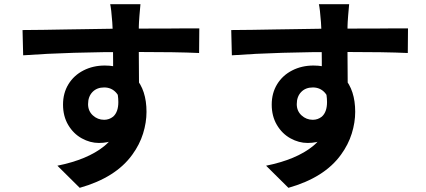

<svg xmlns="http://www.w3.org/2000/svg" viewBox="-20 -826 2040 920"><path d="M648 -749Q647 -741 647 -734Q647 -727 646 -720Q645 -707 645 -667V-592L646 -436Q647 -409 647 -371L522 -413V-464V-533Q522 -663 518 -719Q513 -785 508 -806H653ZM188 -683 305 -685 371 -686Q529 -689 626 -689Q813 -689 869 -690H935L934 -572Q829 -577 622 -577Q312 -577 91 -561L88 -682Q151 -682 188 -683ZM454 -141Q412 -141 372 -163Q332 -185 307 -227Q282 -269 282 -325Q282 -380 308 -422.5Q334 -465 380 -488.5Q426 -512 482 -512Q576 -512 629 -453Q682 -394 682 -290Q682 -239 665.5 -186Q649 -133 614 -85Q535 25 362 74L255 -32Q399 -61 479 -125.5Q559 -190 559 -311Q559 -357 536.5 -382Q514 -407 479 -407Q444 -407 423 -385Q402 -363 402 -327Q402 -294 425 -273Q448 -252 479 -252Q503 -252 522 -267Q547 -289 547 -337Q547 -371 536 -411L629 -386Q629 -264 585 -202.5Q541 -141 454 -141Z M1648 -749Q1647 -741 1647 -734Q1647 -727 1646 -720Q1645 -707 1645 -667V-592L1646 -436Q1647 -409 1647 -371L1522 -413V-464V-533Q1522 -663 1518 -719Q1513 -785 1508 -806H1653ZM1188 -683 1305 -685 1371 -686Q1529 -689 1626 -689Q1813 -689 1869 -690H1935L1934 -572Q1829 -577 1622 -577Q1312 -577 1091 -561L1088 -682Q1151 -682 1188 -683ZM1454 -141Q1412 -141 1372 -163Q1332 -185 1307 -227Q1282 -269 1282 -325Q1282 -380 1308 -422.5Q1334 -465 1380 -488.5Q1426 -512 1482 -512Q1576 -512 1629 -453Q1682 -394 1682 -290Q1682 -239 1665.5 -186Q1649 -133 1614 -85Q1535 25 1362 74L1255 -32Q1399 -61 1479 -125.5Q1559 -190 1559 -311Q1559 -357 1536.5 -382Q1514 -407 1479 -407Q1444 -407 1423 -385Q1402 -363 1402 -327Q1402 -294 1425 -273Q1448 -252 1479 -252Q1503 -252 1522 -267Q1547 -289 1547 -337Q1547 -371 1536 -411L1629 -386Q1629 -264 1585 -202.5Q1541 -141 1454 -141Z"/></svg>

Font: Merged Yaku Han JP
Style: Bold
Weight: 700
Designer: Ryoko NISHIZUKA 西塚涼子 (kana, bopomofo & ideographs); Paul D. Hunt (Latin, Greek & Cyrillic); Sandoll Communications 산돌커뮤니
Foundry: Adobe
Version: Version 2.004